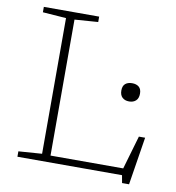

<svg xmlns="http://www.w3.org/2000/svg" viewBox="-83 -781 819 892"><g transform="rotate(10 327.0 -335.5)"><path d="M585 36H552L545.5 0H52V-25.5L162.5 -33.5V-673.5L52 -681.5V-707H313V-681.5L202.5 -673.5V-32H545.5L591.5 -190H621ZM518 -343Q498 -343 486 -354.2Q474 -365.5 474 -387Q474 -409 486 -419Q498 -429 518 -429Q538 -429 550 -419Q562 -409 562 -387Q562 -365.5 550 -354.2Q538 -343 518 -343Z"/></g></svg>

Font: Newsreader Caption ExtraLight
Style: Regular
Weight: 275
Designer: Hugues Gentile
Foundry: Production Type
Version: Version 1.001